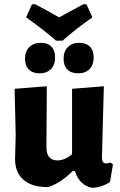

<svg xmlns="http://www.w3.org/2000/svg" viewBox="-20 -877 568 906"><path d="M388 -857 416 -795Q341 -743 275 -685H245Q175 -745 103 -795L131 -857H146Q198 -830 259 -795Q335 -837 373 -857ZM354 -675Q386 -675 404 -657Q422 -639 422 -606Q422 -571 402.5 -551Q383 -531 349 -531Q316 -531 298 -549Q280 -567 280 -600Q280 -634 300 -654.5Q320 -675 354 -675ZM173 -675Q205 -675 222.5 -657Q240 -639 240 -606Q240 -571 220.5 -551Q201 -531 167 -531Q134 -531 116 -549Q98 -567 98 -600Q98 -634 118 -654.5Q138 -675 173 -675ZM206 6Q131 6 91 -28.5Q51 -63 51 -127L54 -239L49 -458L201 -470L199 -185Q198 -120 251 -120Q285 -120 320 -149V-458L470 -470L461 -132Q461 -106 480 -106Q489 -106 502 -110L513 -101L499 -18Q457 9 413 9Q355 -3 333 -70H323Q265 -12 206 6Z"/></svg>

Font: Alegreya Sans ExtraBold
Style: Regular
Weight: 800
Designer: Juan Pablo del Peral
Foundry: Huerta Tipografica
Version: Version 2.007